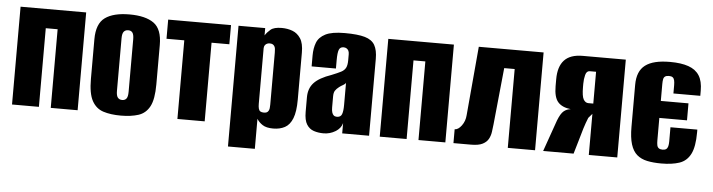

<svg xmlns="http://www.w3.org/2000/svg" viewBox="-42 -678 3594 968"><g transform="rotate(5 1755.0 -194.5)"><path d="M29 0V-495H361V0H225V-398H165V0Z M580 8Q528 8 491 -4Q454 -16 434 -52.5Q414 -89 414 -163V-364Q414 -443 456.5 -473.5Q499 -504 580 -504Q661 -504 703 -474Q745 -444 745 -364V-164Q745 -89 725.5 -52.5Q706 -16 669 -4Q632 8 580 8ZM580 -71Q594 -71 601.5 -80.5Q609 -90 609 -115V-381Q609 -404 602 -414Q595 -424 580 -424Q566 -424 558 -414.5Q550 -405 550 -381V-115Q550 -90 558 -80.5Q566 -71 580 -71Z M866 0V-398H776V-495H1094V-398H1004V0Z M1132 116V-495H1267V-458Q1277 -474 1294 -488.5Q1311 -503 1350 -503Q1380 -503 1405 -493.5Q1430 -484 1446 -459.5Q1462 -435 1462 -388V-150Q1462 -89 1448.5 -55Q1435 -21 1410 -7.5Q1385 6 1351 6Q1316 6 1297 -6.5Q1278 -19 1268 -36V116ZM1297 -70Q1306 -70 1311.5 -72.5Q1317 -75 1320.5 -81Q1324 -87 1325 -94.5Q1326 -102 1326 -113V-376Q1326 -387 1325 -395Q1324 -403 1320.5 -408.5Q1317 -414 1311.5 -417Q1306 -420 1297 -420Q1289 -420 1283.5 -417.5Q1278 -415 1274.5 -411Q1271 -407 1269.5 -402.5Q1268 -398 1268 -394V-112Q1268 -98 1270.5 -88Q1273 -78 1279.5 -74Q1286 -70 1297 -70Z M1606 8Q1579 8 1556.5 0.5Q1534 -7 1520.5 -28.5Q1507 -50 1507 -92V-166Q1507 -211 1533.5 -239.5Q1560 -268 1621 -289Q1651 -301 1667.5 -309.5Q1684 -318 1691 -331.5Q1698 -345 1698 -370V-400Q1698 -411 1694.5 -418Q1691 -425 1684.5 -429Q1678 -433 1669 -433Q1652 -433 1646 -418Q1640 -403 1640 -365V-323H1517V-378Q1517 -415 1528 -443.5Q1539 -472 1571.5 -488.5Q1604 -505 1669 -505Q1735 -505 1771 -494.5Q1807 -484 1821.5 -458.5Q1836 -433 1836 -389V0H1700V-52Q1693 -25 1665.5 -8.5Q1638 8 1606 8ZM1666 -81Q1685 -81 1691 -96.5Q1697 -112 1697 -143V-256Q1694 -249 1683.5 -243.5Q1673 -238 1664 -231Q1651 -221 1644.5 -211Q1638 -201 1638 -182V-126Q1638 -111 1641 -101Q1644 -91 1650 -86Q1656 -81 1666 -81Z M1890 0V-495H2222V0H2086V-398H2026V0Z M2263 0V-70Q2281 -70 2298 -93Q2315 -116 2317 -146L2348 -495H2676V0H2538V-399H2485L2456 -111Q2454 -94 2451.5 -74.5Q2449 -55 2440 -38Q2431 -21 2410.5 -10.5Q2390 0 2352 0Z M2717 0 2773 -159Q2787 -195 2802 -207.5Q2817 -220 2837 -222Q2793 -227 2772 -251Q2751 -275 2751 -331V-366Q2751 -430 2781 -462.5Q2811 -495 2874 -495H3092V0H2948V-208L2929 -186Q2918 -159 2909 -130Q2900 -101 2891 -68L2871 0ZM2923 -260H2948V-421H2916Q2900 -421 2894.5 -400Q2889 -379 2889 -355V-339Q2889 -292 2898.5 -276Q2908 -260 2923 -260Z M3316 11Q3275 11 3244 4.5Q3213 -2 3192 -20Q3171 -38 3160.5 -72Q3150 -106 3150 -160V-372Q3150 -407 3160 -432Q3170 -457 3190.5 -472.5Q3211 -488 3242 -495.5Q3273 -503 3316 -503Q3372 -503 3409 -490Q3446 -477 3464 -448.5Q3482 -420 3482 -372V-346H3346V-388Q3346 -403 3343.5 -413Q3341 -423 3334.5 -427.5Q3328 -432 3316 -432Q3304 -432 3297 -427.5Q3290 -423 3288 -413Q3286 -403 3286 -388V-303H3426V-217H3286V-103Q3286 -89 3288 -79Q3290 -69 3297 -64Q3304 -59 3316 -59Q3328 -59 3334.5 -64Q3341 -69 3343.5 -79Q3346 -89 3346 -103V-175H3482V-161Q3482 -88 3463 -51Q3444 -14 3407 -1.5Q3370 11 3316 11Z"/></g></svg>

Font: Alumni Sans ExtraBold
Style: Regular
Weight: 800
Designer: Robert E. Leuschke
Foundry: Robert E. Leuschke
Version: Version 1.018